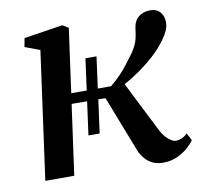

<svg xmlns="http://www.w3.org/2000/svg" viewBox="-67 -627 751 709"><g transform="rotate(-10 308.0 -273.0)"><path d="M490 9.5Q467.5 9.5 451.5 2Q435.5 -5.5 424.5 -17.8Q413.5 -30 405.5 -44.5L321 -262L294 -262.5L277 -137.5H235L252 -262.5L194 -263L157.5 0H49L115 -479L59 -500L65 -532.5L210.5 -555L232.5 -541.5L199.5 -302H257.5L273.5 -420H315L299 -302H349Q370 -319.5 385.8 -335.8Q401.5 -352 415.2 -370Q429 -388 445 -409.5Q462.5 -436 467.5 -456Q472.5 -476 474 -493.5Q477.5 -524 495.2 -538.5Q513 -553 539 -553Q563 -553 575.8 -538.8Q588.5 -524.5 589.5 -504Q590.5 -485 582.5 -467.8Q574.5 -450.5 563 -435.5Q542.5 -407 514 -381.5Q485.5 -356 455.5 -335.2Q425.5 -314.5 399.5 -300.5L496 -109Q503 -95.5 512.5 -85Q522 -74.5 532 -68.2Q542 -62 550.5 -62Q559.5 -62 570.2 -66Q581 -70 593.5 -81.5L608 -54.5Q600 -42 583.5 -27.2Q567 -12.5 543.2 -1.5Q519.5 9.5 490 9.5Z"/></g></svg>

Font: Merriweather 48pt Medium
Style: Italic
Weight: 500
Italic angle: -7.8°
Version: Version 2.101